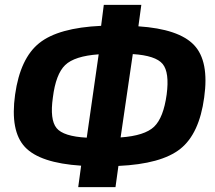

<svg xmlns="http://www.w3.org/2000/svg" viewBox="-20 -742 881 788"><path d="M560 -722 548 -634Q714 -623 776.5 -557Q839 -491 818 -342Q798 -193 720 -131Q642 -69 466 -61L454 26H301L313 -62Q144 -73 82.5 -138.5Q21 -204 42 -354Q63 -503 141.5 -565.5Q220 -628 395 -636L406 -722ZM525 -520 475 -178Q574 -185 612.5 -222Q651 -259 664 -354Q676 -445 647.5 -479.5Q619 -514 525 -520ZM336 -177 385 -519Q286 -512 247.5 -475Q209 -438 197 -342Q184 -251 212 -216.5Q240 -182 336 -177Z"/></svg>

Font: Ezarion
Style: Bold Italic
Weight: 700
Italic angle: -8°
Designer: Natanael Gama
Version: Version 1.001;PS 001.001;hotconv 1.0.70;makeotf.lib2.5.58329